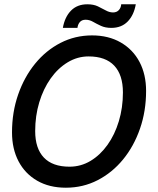

<svg xmlns="http://www.w3.org/2000/svg" viewBox="-20 -865 737 895"><path d="M287 10Q210 10 153.5 -22.5Q97 -55 66.5 -113Q36 -171 36 -248Q36 -342 64.5 -424Q93 -506 143.5 -568Q194 -630 262 -665Q330 -700 409 -700Q486 -700 543 -667Q600 -634 630.5 -576Q661 -518 661 -441Q661 -347 632.5 -265Q604 -183 553.5 -121.5Q503 -60 435 -25Q367 10 287 10ZM304 -88Q357 -88 402 -115Q447 -142 481 -189.5Q515 -237 534 -300Q553 -363 553 -434Q553 -516 512.5 -559Q472 -602 393 -602Q341 -602 295.5 -574.5Q250 -547 216 -499Q182 -451 163 -388Q144 -325 144 -254Q144 -173 184.5 -130.5Q225 -88 304 -88ZM273 -735Q282 -786 311 -815.5Q340 -845 387 -845Q416 -845 436 -835.5Q456 -826 473 -816.5Q490 -807 507 -807Q524 -807 534 -818Q544 -829 545 -845H613Q604 -794 575 -764.5Q546 -735 499 -735Q471 -735 450.5 -744.5Q430 -754 413.5 -763.5Q397 -773 379 -773Q362 -773 352.5 -762.5Q343 -752 341 -735Z"/></svg>

Font: Radio Canada Big
Style: Italic
Weight: 400
Italic angle: -12°
Designer: Étienne Aubert Bonn
Foundry: Coppers and Brasses
Version: Version 1.001